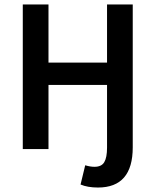

<svg xmlns="http://www.w3.org/2000/svg" viewBox="-20 -674 703 868"><path d="M422.9 173.8Q376 173.8 344.2 160.2L365.2 73.2Q388.2 80.1 407.2 80.1Q439 80.1 451.4 59.1Q463.9 38.1 463.9 -6.8V-290H199.2V0H83V-653.8H199.2V-391.1H463.9V-653.8H580.1V-7.8Q580.1 173.8 422.9 173.8Z"/></svg>

Font: Source Sans 3 Semibold
Style: Regular
Weight: 600
Designer: Paul D. Hunt
Foundry: Adobe
Version: Version 3.052;hotconv 1.1.0;makeotfexe 2.6.0